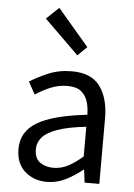

<svg xmlns="http://www.w3.org/2000/svg" viewBox="-59 -917 681 974"><g transform="rotate(5 281.5 -429.5)"><path d="M217 13Q149 13 104 -27.5Q59 -68 59 -141Q59 -230 139 -277.5Q219 -325 392 -344Q392 -379 382.5 -410.5Q373 -442 349 -461.5Q325 -481 280 -481Q233 -481 191 -463Q149 -445 117 -423L82 -486Q119 -510 174 -533.5Q229 -557 295 -557Q395 -557 439 -496Q483 -435 483 -334V0H408L400 -65H397Q358 -33 312.5 -10Q267 13 217 13ZM243 -61Q282 -61 317 -79Q352 -97 392 -132V-283Q301 -273 247 -254Q193 -235 170 -208.5Q147 -182 147 -147Q147 -101 175 -81Q203 -61 243 -61ZM315 -640 140 -812 203 -872 362 -686Z"/></g></svg>

Font: Chocolate Classical Sans
Style: Regular
Weight: 400
Designer: 田海東、宇文滿月
Foundry: Moonlit Owen
Version: Version 1.001